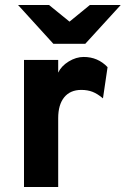

<svg xmlns="http://www.w3.org/2000/svg" viewBox="-20 -752 506 772"><path d="M76.5 0V-511H214V-460Q226.5 -486.5 256.2 -504.8Q286 -523 316.5 -523Q373.5 -523 412.5 -482L394 -356.5Q372 -375 352 -382.8Q332 -390.5 307 -390.5Q262.5 -390.5 238.2 -360.8Q214 -331 214 -277V0ZM194.5 -576 52.5 -732H177L259.5 -665L341.5 -732H465.5L323 -576Z"/></svg>

Font: Overpass ExtraBold
Style: Regular
Weight: 800
Designer: Delve Withrington, Dave Bailey, Thomas Jockin
Foundry: Delve Fonts LLC
Version: Version 4.000; ttfautohint (v1.8.3)